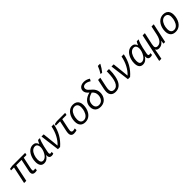

<svg xmlns="http://www.w3.org/2000/svg" viewBox="477 -2780 5003 5003"><g transform="rotate(-45 2978.5 -278.5)"><path d="M352.5 -77.1Q352.5 -110.4 362.8 -154.3L429.7 -472.7H231.4L131.3 0H50.3L150.9 -472.7H42.5L52.2 -520L144.5 -536.1H625.5L611.8 -472.7H510.3L441.9 -149.9Q434.6 -115.7 434.6 -93.8Q434.6 -76.7 443.6 -66.4Q452.6 -56.2 469.2 -56.2Q494.6 -56.2 522.5 -65.4V-2Q491.7 9.8 445.8 9.8Q401.4 9.8 377 -13.7Q352.5 -37.1 352.5 -77.1Z M646.5 -179.7Q646.5 -249 665.5 -312Q682.1 -370.6 711.4 -419.2Q740.7 -467.8 778.8 -497.6Q838.4 -544.4 911.1 -544.4Q963.9 -544.4 997.3 -518.6Q1030.8 -492.7 1047.4 -439.5H1050.3Q1075.2 -504.4 1100.6 -536.1H1169.9Q1149.9 -503.4 1129.2 -443.1Q1108.4 -382.8 1092.8 -312Q1063.5 -176.3 1057.1 -138.7Q1052.7 -115.2 1052.7 -101.1Q1052.7 -57.6 1088.4 -57.6Q1106.9 -57.6 1131.3 -67.4V-4.9Q1100.1 9.8 1061.5 9.8Q1018.6 9.8 996.6 -12.7Q974.6 -35.2 972.2 -77.1Q972.2 -91.3 974.6 -114.3Q937.5 -51.8 891.8 -21Q846.2 9.8 788.6 9.8Q718.8 9.8 682.6 -38.1Q646.5 -85.9 646.5 -179.7ZM919.9 -111.8Q943.4 -136.7 960.4 -167.5Q986.8 -210.9 1001.7 -262.7Q1016.6 -314.5 1016.6 -356.9Q1016.6 -410.6 992.4 -443.8Q968.3 -477.1 921.9 -477.1Q869.6 -477.1 826.9 -439.5Q784.2 -401.9 757.3 -330.1Q730 -258.8 730 -186Q730 -121.6 751 -90.6Q772 -59.6 814.9 -59.6Q841.8 -59.6 868.7 -73Q895.5 -86.4 919.9 -111.8Z M1227.5 -536.1H1307.6L1338.4 -252Q1349.6 -160.6 1356 -72.8L1356.9 -73.2Q1446.8 -157.2 1508.3 -274.7Q1569.8 -392.1 1597.2 -536.1H1679.7Q1647.9 -367.7 1573.7 -236.6Q1499.5 -105.5 1377 0H1296.4Z M1777.3 -101.1Q1777.3 -142.6 1790 -197.8L1849.1 -472.7H1691.4L1701.2 -520L1791 -536.1H2099.1L2085.9 -472.7H1929.2L1869.1 -189.9Q1858.9 -143.1 1858.9 -117.7Q1858.9 -89.4 1872.8 -74Q1886.7 -58.6 1913.6 -58.6Q1944.8 -58.6 1990.2 -73.2V-8.3Q1975.1 -1.5 1945.1 4.2Q1915 9.8 1889.2 9.8Q1834 9.8 1805.7 -18.3Q1777.3 -46.4 1777.3 -101.1Z M2113.3 -198.2Q2113.3 -261.7 2129.6 -320.1Q2146 -378.4 2176.5 -425.5Q2207 -472.7 2248.5 -502Q2312 -546.4 2392.1 -546.4Q2452.6 -546.4 2495.4 -522.5Q2538.1 -498.5 2560.5 -452.9Q2583 -407.2 2583 -343.8Q2583 -278.8 2566.9 -219Q2550.8 -159.2 2520.5 -111.6Q2490.2 -64 2448.7 -34.7Q2386.2 9.8 2303.2 9.8Q2210.9 9.8 2162.1 -43.9Q2113.3 -97.7 2113.3 -198.2ZM2477.5 -209.5Q2500 -271 2500 -345.7Q2500 -410.6 2470 -445.8Q2439.9 -481 2384.3 -481Q2331.1 -481 2288.3 -442.9Q2245.6 -404.8 2220.7 -335.9Q2196.8 -269.5 2196.8 -198.7Q2196.8 -55.7 2312 -55.7Q2366.7 -55.7 2409.9 -95.9Q2453.1 -136.2 2477.5 -209.5Z M2665 -181.6Q2665 -288.6 2729 -359.4Q2793 -430.2 2920.4 -463.9Q2828.6 -535.2 2828.6 -617.2Q2828.6 -661.6 2851.1 -695.1Q2873.5 -728.5 2914.6 -746.8Q2955.6 -765.1 3010.3 -765.1Q3056.2 -765.1 3099.1 -751.7Q3142.1 -738.3 3186.5 -709.5L3151.4 -648.9Q3072.8 -700.7 3005.4 -700.7Q2961.4 -700.7 2936 -678Q2910.6 -655.3 2910.6 -617.2Q2910.6 -597.7 2917.7 -580.6Q2924.8 -563.5 2939.5 -545.4Q2957 -524.9 3000 -488.8Q3044.9 -451.7 3068.8 -419.9Q3092.8 -388.2 3106.4 -351.1Q3122.1 -310.1 3122.1 -258.8Q3122.1 -182.6 3089.1 -119.6Q3056.2 -56.6 2998.5 -23.4Q2940.9 9.8 2864.3 9.8Q2802.7 9.8 2757.8 -13.7Q2712.9 -37.1 2689 -80.3Q2665 -123.5 2665 -181.6ZM3015.1 -147.5Q3039.6 -197.3 3039.6 -256.8Q3039.6 -300.3 3025.4 -337.4Q3006.8 -384.3 2963.4 -420.4Q2852.1 -390.1 2799.8 -333Q2747.6 -275.9 2747.6 -189Q2747.6 -126 2780 -90.8Q2812.5 -55.7 2871.1 -55.7Q2919.4 -55.7 2956.8 -79.8Q2994.1 -104 3015.1 -147.5Z M3243.2 -164.6Q3243.2 -209 3258.3 -281.2L3313 -536.1H3395L3341.3 -283.7Q3332.5 -240.7 3329.1 -217.8Q3325.7 -194.8 3325.7 -169.9Q3325.7 -114.3 3352.3 -86.2Q3378.9 -58.1 3430.2 -58.1Q3531.2 -58.1 3581.1 -177.2Q3628.4 -290 3631.3 -507.3V-536.1H3713.9Q3714.4 -529.3 3714.4 -517.6Q3714.4 -382.8 3692.9 -282.7Q3638.2 9.8 3420.9 9.8Q3335.9 9.8 3289.6 -35.6Q3243.2 -81.1 3243.2 -164.6ZM3566.4 -798.3H3647.5V-784.2Q3627.9 -744.6 3591.8 -689.7Q3555.7 -634.8 3522.9 -596.2H3471.7V-608.4Q3496.1 -645.5 3523.2 -699.2Q3550.3 -752.9 3566.4 -798.3Z M3807.1 -536.1H3887.2L3918 -252Q3929.2 -160.6 3935.5 -72.8L3936.5 -73.2Q4026.4 -157.2 4087.9 -274.7Q4149.4 -392.1 4176.8 -536.1H4259.3Q4227.5 -367.7 4153.3 -236.6Q4079.1 -105.5 3956.5 0H3876Z M4284.2 -179.7Q4284.2 -249 4303.2 -312Q4319.8 -370.6 4349.1 -419.2Q4378.4 -467.8 4416.5 -497.6Q4476.1 -544.4 4548.8 -544.4Q4601.6 -544.4 4635 -518.6Q4668.5 -492.7 4685.1 -439.5H4688Q4712.9 -504.4 4738.3 -536.1H4807.6Q4787.6 -503.4 4766.8 -443.1Q4746.1 -382.8 4730.5 -312Q4701.2 -176.3 4694.8 -138.7Q4690.4 -115.2 4690.4 -101.1Q4690.4 -57.6 4726.1 -57.6Q4744.6 -57.6 4769 -67.4V-4.9Q4737.8 9.8 4699.2 9.8Q4656.2 9.8 4634.3 -12.7Q4612.3 -35.2 4609.9 -77.1Q4609.9 -91.3 4612.3 -114.3Q4575.2 -51.8 4529.5 -21Q4483.9 9.8 4426.3 9.8Q4356.4 9.8 4320.3 -38.1Q4284.2 -85.9 4284.2 -179.7ZM4557.6 -111.8Q4581.1 -136.7 4598.1 -167.5Q4624.5 -210.9 4639.4 -262.7Q4654.3 -314.5 4654.3 -356.9Q4654.3 -410.6 4630.1 -443.8Q4606 -477.1 4559.6 -477.1Q4507.3 -477.1 4464.6 -439.5Q4421.9 -401.9 4395 -330.1Q4367.7 -258.8 4367.7 -186Q4367.7 -121.6 4388.7 -90.6Q4409.7 -59.6 4452.6 -59.6Q4479.5 -59.6 4506.3 -73Q4533.2 -86.4 4557.6 -111.8Z M4954.6 -536.1H5036.6L4964.8 -204.6Q4955.6 -160.2 4955.6 -133.3Q4955.6 -98.1 4976.1 -78.6Q4996.6 -59.1 5032.7 -59.1Q5080.1 -59.1 5119.9 -86.4Q5159.7 -113.8 5187 -164.6Q5214.4 -217.3 5230 -291.5L5282.2 -536.1H5363.8L5248.5 0H5186.5L5198.2 -90.8H5194.8Q5126 8.3 5022 8.3Q4984.9 8.3 4960.7 -5.9Q4936.5 -20 4926.8 -46.4H4923.3Q4914.6 23.4 4898.9 94.7L4869.1 240.2H4789.1Z M5440.4 -198.2Q5440.4 -261.7 5456.8 -320.1Q5473.1 -378.4 5503.7 -425.5Q5534.2 -472.7 5575.7 -502Q5639.2 -546.4 5719.2 -546.4Q5779.8 -546.4 5822.5 -522.5Q5865.2 -498.5 5887.7 -452.9Q5910.2 -407.2 5910.2 -343.8Q5910.2 -278.8 5894 -219Q5877.9 -159.2 5847.7 -111.6Q5817.4 -64 5775.9 -34.7Q5713.4 9.8 5630.4 9.8Q5538.1 9.8 5489.3 -43.9Q5440.4 -97.7 5440.4 -198.2ZM5804.7 -209.5Q5827.1 -271 5827.1 -345.7Q5827.1 -410.6 5797.1 -445.8Q5767.1 -481 5711.4 -481Q5658.2 -481 5615.5 -442.9Q5572.8 -404.8 5547.9 -335.9Q5523.9 -269.5 5523.9 -198.7Q5523.9 -55.7 5639.2 -55.7Q5693.8 -55.7 5737.1 -95.9Q5780.3 -136.2 5804.7 -209.5Z"/></g></svg>

Font: Viking Open Sans
Style: Italic
Weight: 400
Italic angle: -12°
Foundry: Ascender Corporation
Version: Version 2.000